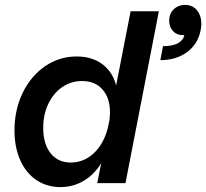

<svg xmlns="http://www.w3.org/2000/svg" viewBox="-20 -746 840 782"><path d="M731 -603H724Q700 -603 684.5 -619.5Q669 -636 669 -662Q669 -690 687.5 -708Q706 -726 734 -726Q764 -726 782 -704.5Q800 -683 800 -648Q800 -636 797 -622Q786 -566 741.5 -533.5Q697 -501 633 -501L644 -558Q682 -558 704 -569.5Q726 -581 731 -603ZM292 -516Q355 -516 397 -484.5Q439 -453 453 -398L512 -700H627L491 0H376L392 -81Q363 -34 320 -9Q277 16 226 16Q171 16 128.5 -12.5Q86 -41 62.5 -93.5Q39 -146 39 -215Q39 -299 72.5 -368Q106 -437 164 -476.5Q222 -516 292 -516ZM268 -84Q321 -84 361.5 -121.5Q402 -159 419 -224L426 -258Q428 -278 428 -288Q428 -347 397.5 -381.5Q367 -416 314 -416Q269 -416 233 -391Q197 -366 176.5 -322.5Q156 -279 156 -225Q156 -160 186 -122Q216 -84 268 -84Z"/></svg>

Font: MedMera Sans Semibold
Style: Italic
Weight: 600
Italic angle: -11°
Designer: Kasper Nordkvist
Foundry: UNCUT.wtf
Version: Version 1.300